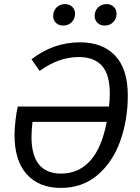

<svg xmlns="http://www.w3.org/2000/svg" viewBox="-20 -907 683 939"><path d="M605 -440Q605 -320 568 -217Q531 -114 457 -51Q383 12 278 12Q170 12 110.5 -55Q51 -122 51 -247Q51 -277 56 -320Q61 -363 67 -386H513Q517 -415 517 -449Q517 -543 478.5 -585.5Q440 -628 365 -628Q267 -628 174 -560L134 -617Q241 -700 371 -700Q482 -700 543.5 -634.5Q605 -569 605 -440ZM502 -311H139Q134 -266 134 -238Q134 -58 279 -58Q363 -58 420 -119.5Q477 -181 502 -311ZM240 -829Q240 -854 256.5 -870.5Q273 -887 298 -887Q320 -887 333.5 -873.5Q347 -860 347 -840Q347 -815 330.5 -798.5Q314 -782 289 -782Q267 -782 253.5 -795.5Q240 -809 240 -829ZM443 -829Q443 -854 459.5 -870.5Q476 -887 501 -887Q523 -887 536.5 -873.5Q550 -860 550 -840Q550 -815 533.5 -798.5Q517 -782 492 -782Q470 -782 456.5 -795.5Q443 -809 443 -829Z"/></svg>

Font: FiraGO Book
Style: Italic
Weight: 350
Italic angle: -8°
Designer: bBox Type GmbH
Foundry: bBox Type GmbH
Version: Version 1.001